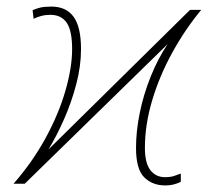

<svg xmlns="http://www.w3.org/2000/svg" viewBox="-20 -558 654 583"><path d="M481 5Q443 5 418 -19.5Q393 -44 393 -109Q393 -160 404.5 -216Q416 -272 438 -326.5Q460 -381 489 -424L55 0H21Q78 -65 118 -138Q158 -211 178.5 -282Q199 -353 199 -409Q199 -465 182.5 -489Q166 -513 133 -513Q118 -513 105 -509.5Q92 -506 82 -501L79 -527Q90 -532 102.5 -535Q115 -538 136 -538Q181 -538 203.5 -507Q226 -476 226 -409Q226 -357 211.5 -302Q197 -247 174.5 -196Q152 -145 127 -104L557 -528H591Q542 -469 503 -398Q464 -327 442 -253Q420 -179 420 -109Q420 -63 436.5 -41.5Q453 -20 481 -20Q497 -20 508 -23.5Q519 -27 529 -31V-6Q522 -2 509.5 1.5Q497 5 481 5Z"/></svg>

Font: Noto Sans Thin
Style: Italic
Weight: 100
Italic angle: -12°
Designer: Monotype Design Team
Foundry: Monotype Imaging Inc.
Version: Version 2.013; ttfautohint (v1.8.4.7-5d5b)